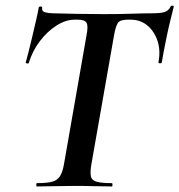

<svg xmlns="http://www.w3.org/2000/svg" viewBox="-20 -673 647 693"><path d="M113 0Q111 0 111 -6Q111 -12 113 -12Q149 -12 168 -17Q187 -22 196.5 -37Q206 -52 211 -81L292 -544Q299 -579 292.5 -590.5Q286 -602 261 -602H249Q217 -602 183.5 -580.5Q150 -559 123.5 -524Q97 -489 84 -446Q83 -443 77.5 -444Q72 -445 73 -448Q77 -462 83.5 -487.5Q90 -513 97 -543Q104 -573 110.5 -601Q117 -629 120 -647Q122 -650 127.5 -649.5Q133 -649 132 -646Q130 -631 145 -628Q160 -625 171 -625Q208 -624 257.5 -623Q307 -622 354 -622Q414 -622 455 -623.5Q496 -625 530 -625Q558 -625 573.5 -629.5Q589 -634 596 -650Q598 -653 603 -652.5Q608 -652 607 -648Q603 -632 596 -604Q589 -576 582.5 -545Q576 -514 571 -487.5Q566 -461 564 -448Q563 -444 557 -444.5Q551 -445 552 -449Q560 -491 548.5 -525.5Q537 -560 512 -581Q487 -602 451 -602H440Q413 -602 405 -589.5Q397 -577 391 -542L310 -81Q305 -52 308 -37Q311 -22 329 -17Q347 -12 384 -12Q386 -12 386 -6Q386 0 384 0Q356 0 322.5 -1Q289 -2 248 -2Q211 -2 176 -1Q141 0 113 0Z"/></svg>

Font: Cormorant Light
Style: Italic
Weight: 300
Italic angle: -10°
Designer: Christian Thalmann (Catharsis Fonts)
Foundry: Catharsis Fonts
Version: Version 4.000